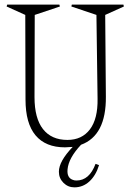

<svg xmlns="http://www.w3.org/2000/svg" viewBox="-20 -620 567 834"><path d="M90.8 -188 89.8 -555.2 8.8 -591.8 11.2 -600.1H237.8L240.2 -591.8L130.9 -555.2L129.9 -198.2Q129.9 -106.4 166.7 -59.3Q203.6 -12.2 272.9 -12.2Q335.9 -12.2 370.6 -58.1Q405.3 -104 403.8 -190.9L398.9 -555.2L290 -591.8L292 -600.1H516.1L518.1 -591.8L437 -555.2L439.9 -200.2Q441.4 -31.2 332 8.8Q277.8 66.4 273.4 115.7Q270 151.9 295.9 161.1Q302.7 164.1 312 164.1Q368.2 164.1 395 91.8L410.2 97.2Q396.5 142.1 368.4 168Q340.3 193.8 303.2 193.8Q275.4 193.8 255.6 174.1Q235.8 154.3 235.8 126Q235.8 80.6 295.9 18.1Q273.4 20 262.2 20Q178.2 20 134.5 -32Q90.8 -84 90.8 -188Z"/></svg>

Font: Halibut Cnd Thin
Style: Regular
Weight: 250
Width: 3
Designer: Matteo Maggi
Foundry: Collletttivo
Version: Version 3.080 | FøM Fix